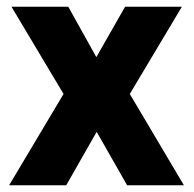

<svg xmlns="http://www.w3.org/2000/svg" viewBox="-20 -548 573 568"><path d="M7 0H176L266 -158L356 0H524L364 -270L518 -528H350L265 -379L182 -528H14L168 -270Z"/></svg>

Font: Asimov Pro
Style: Blk
Weight: 900
Designer: Google
Version: Version 2.000980; 2014